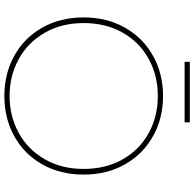

<svg xmlns="http://www.w3.org/2000/svg" viewBox="-25 -852 892 882"><g transform="rotate(90 421.0 -411.0)"><path d="M264 -837H542V-813H264ZM60 -349Q60 -456 107 -539Q154 -622 236.5 -668Q319 -714 421 -714Q523 -714 605.5 -668Q688 -622 735 -539Q782 -456 782 -349Q782 -242 735 -159Q688 -76 605.5 -30.5Q523 15 421 15Q319 15 236.5 -30.5Q154 -76 107 -159Q60 -242 60 -349ZM756 -349Q756 -451 712 -528.5Q668 -606 591.5 -648Q515 -690 421 -690Q327 -690 250.5 -648Q174 -606 130 -528.5Q86 -451 86 -349Q86 -247 131 -169.5Q176 -92 252.5 -50.5Q329 -9 421 -9Q513 -9 589.5 -50.5Q666 -92 711 -169.5Q756 -247 756 -349Z"/></g></svg>

Font: Prompt Thin
Style: Regular
Weight: 250
Designer: Katatrad Team
Foundry: CadsonDemak
Version: Version 1.001